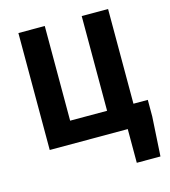

<svg xmlns="http://www.w3.org/2000/svg" viewBox="-122 -749 913 1034"><g transform="rotate(-15 334.5 -232.0)"><path d="M77 0V-652H224V-124H430V-652H577V-124H657V-32L644 188H512V0Z"/></g></svg>

Font: Font
Style: ¶
Weight: 700
Designer: Paul D. Hunt
Foundry: Adobe Systems Incorporated
Version: Version 3.000